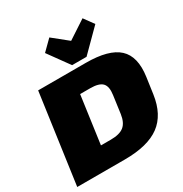

<svg xmlns="http://www.w3.org/2000/svg" viewBox="-216 -1137 1242 1302"><g transform="rotate(-30 404.5 -486.5)"><path d="M110 -700H483Q663 -700 737.5 -631Q812 -562 791 -413L773 -286Q752 -138 658.5 -69Q565 0 385 0H12ZM238 -164H370Q439 -164 472.5 -191Q506 -218 515 -281L534 -419Q543 -482 517.5 -509Q492 -536 423 -536H290L361 -658L275 -40ZM671 -896 508 -733H395L277 -896L355 -973L540 -824H388L615 -973Z"/></g></svg>

Font: Pathway Extreme 28pt Black
Style: Italic
Weight: 900
Italic angle: -8°
Designer: Eduardo Rodriguez Tunni
Foundry: Eduardo Rodriguez Tunni
Version: Version 1.001;gftools[0.9.26]